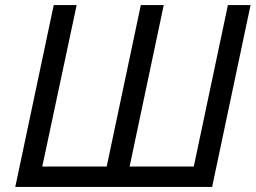

<svg xmlns="http://www.w3.org/2000/svg" viewBox="-20 -734 1004 754"><path d="M813 0 964 -714H875L741 -80H489L623 -714H533L399 -80H146L281 -714H191L40 0Z"/></svg>

Font: BC Sans
Style: Italic
Weight: 400
Italic angle: -12°
Designer: Monotype Design Team
Designer: Province of B.C.
Foundry: Monotype Imaging Inc.
Version: Version 2.000;GOOG;noto-source:20170915:90ef993387c0